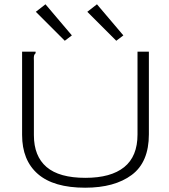

<svg xmlns="http://www.w3.org/2000/svg" viewBox="-20 -864 790 895"><path d="M377 11Q230 11 156.5 -53Q83 -117 83 -235V-623H146V-616Q140 -611 138.5 -604Q137 -597 138 -580V-234Q138 -136 197 -85.5Q256 -35 378 -35Q497 -35 559 -85Q621 -135 621 -237V-623H674V-238Q674 -108 594 -48.5Q514 11 377 11ZM282 -674 147 -809 192 -844 315 -699ZM522 -674 387 -809 432 -844 555 -699Z"/></svg>

Font: Inconsolata ExtraExpanded Light
Style: Regular
Weight: 300
Width: 8
Monospace: yes
Designer: Raph Levien, Cyreal, Brenton Simpson
Foundry: Raph Levien, Cyreal, Google
Version: Version 3.001; ttfautohint (v1.8.2.53-6de2)